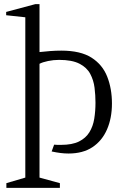

<svg xmlns="http://www.w3.org/2000/svg" viewBox="-20 -746 609 933"><path d="M11 167V144L103 117V-662L10 -672V-688L152 -726H172V-493Q198 -496 225 -498Q252 -500 278 -500Q371 -500 424.5 -466Q478 -432 501 -373.5Q524 -315 524 -243Q524 -172 500 -117Q476 -62 429.5 -31Q383 0 313 0Q294 0 274 -2.5Q254 -5 231 -10L243 -43Q250 -42 259.5 -42Q269 -42 276 -42Q331 -42 364 -58.5Q397 -75 414.5 -103.5Q432 -132 438 -169Q444 -206 444 -247Q444 -283 439.5 -319.5Q435 -356 418.5 -387Q402 -418 366 -436.5Q330 -455 267 -455Q240 -455 213.5 -449.5Q187 -444 172 -436V117L271 144V167Z"/></svg>

Font: Manuale Light
Style: Regular
Weight: 300
Designer: Eduardo Tunni / Pablo Cosgaya
Foundry: Eduardo Tunni / Pablo Cosgaya
Version: Version 1.002